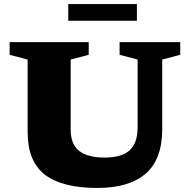

<svg xmlns="http://www.w3.org/2000/svg" viewBox="-20 -915 937 948"><path d="M659.5 -286.5V-621L570.5 -644.5V-707H870V-644.5L781 -621V-278Q781 -128.5 699.5 -57.8Q618 13 460.5 13Q287.5 13 202 -52.2Q116.5 -117.5 116.5 -263V-621L27.5 -644.5V-707H418V-644.5L329 -621V-275Q329 -203 370.8 -170Q412.5 -137 496.5 -137Q580.5 -137 620 -172.8Q659.5 -208.5 659.5 -286.5ZM317 -812.5V-895H656V-812.5Z"/></svg>

Font: Newsreader 6pt
Style: Bold
Weight: 700
Designer: Hugues Gentile
Foundry: Production Type
Version: Version 1.003; ttfautohint (v1.8.3)